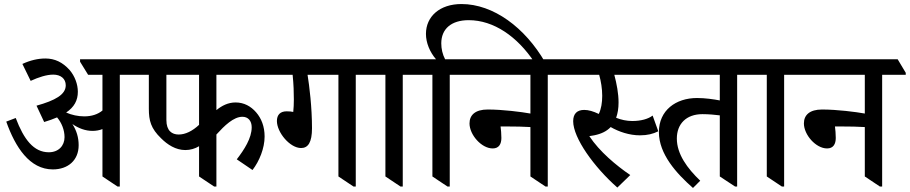

<svg xmlns="http://www.w3.org/2000/svg" viewBox="-20 -918 4511 952"><path d="M242 -78C317 -78 370 -123 370 -198C370 -236 360 -270 339 -303C369 -282 403 -269 439 -269C456 -269 473 -272 488 -278V-43L563 7H574V-547H691V-557L651 -624H377V-612L417 -547H488V-370C465 -351 434 -341 398 -341C367 -341 335 -348 308 -360C348 -387 366 -420 366 -463C366 -500 351 -541 325 -571C291 -609 252 -628 205 -628C168 -628 130 -619 91 -601L132 -517C171 -535 211 -548 244 -548C281 -548 306 -528 306 -495C306 -449 254 -420 161 -394L199 -313C223 -320 244 -328 263 -336C286 -309 300 -273 300 -238C300 -195 270 -163 222 -163C147 -163 98 -227 58 -333L11 -315C56 -188 127 -78 242 -78Z M899 -174C924 -174 947 -181 967 -193V-43L1042 7H1053V-251C1093 -295 1138 -339 1182 -339C1210 -339 1228 -319 1228 -287C1228 -233 1191 -176 1154 -128L1232 -75C1266 -119 1292 -183 1292 -241C1292 -291 1276 -331 1250 -361C1224 -391 1190 -410 1148 -410C1111 -410 1080 -394 1053 -372V-547H1369V-557L1329 -624H603V-612L643 -547H718V-379C718 -320 728 -281 779 -232C810 -201 851 -174 899 -174ZM805 -323V-547H967V-299C934 -268 899 -251 866 -251C833 -251 805 -269 805 -323Z M1473 -184C1508 -184 1527 -213 1527 -282C1527 -387 1514 -491 1505 -547H1658V-43L1733 7H1744V-547H1861V-557L1822 -624H1281V-612L1321 -547H1431C1436 -498 1437 -459 1437 -425C1437 -406 1436 -378 1434 -363C1426 -365 1415 -366 1401 -366C1369 -366 1353 -348 1353 -318C1353 -262 1417 -184 1473 -184Z M1966 7H1977V-547H2094V-557L2054 -624H1773V-613L1813 -547H1891V-43Z M2199 7H2210V-547H2327V-557L2287 -624H2187C2174 -649 2168 -676 2168 -703C2168 -775 2218 -818 2304 -818C2428 -818 2545 -737 2630 -609H2683C2583 -782 2426 -898 2268 -898C2160 -898 2092 -836 2092 -750C2092 -706 2111 -660 2142 -624H2006V-613L2046 -547H2124V-43Z M2423 -182C2454 -182 2466 -204 2466 -234C2466 -254 2464 -276 2462 -291C2471 -291 2477 -291 2487 -291C2535 -291 2580 -290 2610 -288V-43L2685 7H2696V-547H2813V-557L2773 -624H2239V-612L2279 -547H2610V-355C2566 -363 2473 -375 2398 -375C2337 -375 2308 -348 2308 -306C2308 -250 2367 -182 2423 -182Z M3041 12 3105 -50C3035 -98 2953 -166 2902 -243C2910 -244 2918 -246 2926 -247C2961 -254 2988 -267 3008 -288C3048 -265 3100 -247 3153 -247C3190 -247 3218 -254 3244 -267L3216 -345C3194 -328 3158 -318 3115 -318C3087 -318 3060 -324 3035 -334C3043 -356 3047 -381 3047 -410C3047 -454 3038 -502 3026 -547H3237V-557L3197 -624H2725V-612L2765 -547H2951C2960 -515 2966 -478 2966 -443C2966 -409 2961 -378 2949 -353C2922 -366 2898 -373 2877 -373C2842 -373 2822 -355 2822 -317C2822 -234 2925 -90 3041 12Z M3416 14 3452 -22C3388 -83 3336 -154 3336 -231C3336 -303 3382 -352 3463 -352C3493 -352 3526 -349 3549 -346V-43L3625 7H3635V-547H3752V-557L3712 -624H3159V-613L3199 -547H3549V-420C3518 -426 3476 -432 3436 -432C3331 -432 3247 -371 3247 -263C3247 -154 3334 -58 3416 14Z M3857 7H3868V-547H3985V-557L3945 -624H3664V-613L3704 -547H3782V-43Z M4081 -182C4112 -182 4124 -204 4124 -234C4124 -254 4122 -276 4120 -291C4129 -291 4135 -291 4145 -291C4193 -291 4238 -290 4268 -288V-43L4343 7H4354V-547H4471V-557L4431 -624H3897V-612L3937 -547H4268V-355C4224 -363 4131 -375 4056 -375C3995 -375 3966 -348 3966 -306C3966 -250 4025 -182 4081 -182Z"/></svg>

Font: Noto Serif Devanagari SemiCondensed Medium
Style: Regular
Weight: 500
Width: 4
Designer: Universal Thirst, Indian Type Foundry and the Monotype Design Team
Foundry: Monotype Imaging Inc.
Version: Version 2.004